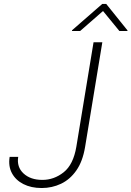

<svg xmlns="http://www.w3.org/2000/svg" viewBox="-20 -941 665 971"><path d="M453.1 -727.3H497.5L410.2 -197.1Q398.1 -124.6 366.1 -79Q334.2 -33.4 288.7 -11.7Q243.3 9.9 190.7 9.9Q137.4 9.9 98.2 -10.1Q58.9 -30.2 40.1 -65.7Q21.3 -101.2 28.8 -147.7H72.1Q63.9 -96.2 99.1 -63.7Q134.2 -31.2 194.2 -31.2Q253.6 -31.2 302.2 -70Q350.9 -108.7 366.1 -198.9ZM385.1 -784.1 501 -885.3 583.9 -784.1H624.8L624.5 -787.6L517.1 -921.2H497.2L344 -787.6L344.2 -784.1Z"/></svg>

Font: Inter UI Extra Light
Style: Italic
Weight: 200
Italic angle: -9.39999°
Designer: Rasmus Andersson
Foundry: rsms
Version: 3.2;8d6f07862